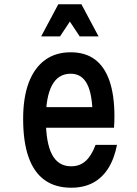

<svg xmlns="http://www.w3.org/2000/svg" viewBox="-20 -860 640 896"><path d="M166 -360H450L412 -317Q412 -418 387 -467Q362 -516 310 -516Q252 -516 223 -462.5Q194 -409 194 -305Q194 -193 223 -138.5Q252 -84 312 -84Q352 -84 379.5 -108.5Q407 -133 426 -184H526Q513 -118 484.5 -73.5Q456 -29 413 -6.5Q370 16 312 16Q238 16 188 -20Q138 -56 113 -127.5Q88 -199 88 -305Q88 -405 114 -474Q140 -543 189.5 -579.5Q239 -616 310 -616Q378 -616 423 -582.5Q468 -549 491 -482.5Q514 -416 514 -317Q514 -304 513.5 -289.5Q513 -275 512 -264H166ZM172 -690 252 -840H360L440 -690H352L279 -800H333L260 -690Z"/></svg>

Font: Martian Mono Condensed
Style: Regular
Weight: 400
Width: 3
Designer: Roman Shamin
Foundry: Evil Martians
Version: Version 1.000